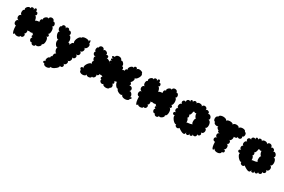

<svg xmlns="http://www.w3.org/2000/svg" viewBox="111 -1725 4612 3115"><g transform="rotate(30 2416.5 -167.5)"><path d="M70 -135Q49 -135 39 -149Q29 -163 29 -182Q29 -201 39 -215.5Q49 -230 70 -230Q49 -230 38 -244.5Q27 -259 27 -278Q27 -297 38 -311.5Q49 -326 70 -326Q55 -326 47.5 -341Q40 -356 40 -375.5Q40 -395 47.5 -410Q55 -425 70 -425Q58 -436 62 -452.5Q66 -469 79 -482.5Q92 -496 108 -501Q124 -506 136 -495Q136 -516 150.5 -522.5Q165 -529 180 -522.5Q195 -516 195 -495Q195 -525 207 -534.5Q219 -544 231 -534.5Q243 -525 243 -495Q264 -498 273 -483.5Q282 -469 278 -452.5Q274 -436 253 -433Q265 -436 275.5 -424Q286 -412 292.5 -393Q299 -374 300 -356Q313 -367 333.5 -372Q354 -377 372 -375Q364 -394 371.5 -415.5Q379 -437 403 -437Q394 -448 400 -462Q406 -476 420 -487.5Q434 -499 449 -502.5Q464 -506 473 -495Q473 -516 486.5 -526Q500 -536 518 -536Q536 -536 550 -526Q564 -516 564 -495Q580 -499 591.5 -489Q603 -479 607.5 -463Q612 -447 607 -432.5Q602 -418 586 -413Q603 -413 611 -392.5Q619 -372 619 -345.5Q619 -319 611 -298.5Q603 -278 586 -278Q607 -278 614 -265Q621 -252 614 -239Q607 -226 586 -226Q600 -226 609 -211.5Q618 -197 620.5 -175.5Q623 -154 620.5 -133Q618 -112 609 -97.5Q600 -83 586 -83Q595 -71 587.5 -56.5Q580 -42 564.5 -30.5Q549 -19 533 -16Q517 -13 508 -25Q508 -9 497 -0.5Q486 8 471 8Q456 8 444.5 -0.5Q433 -9 433 -25Q418 -19 405.5 -26.5Q393 -34 387 -48.5Q381 -63 384.5 -77.5Q388 -92 403 -98Q387 -98 381 -107Q375 -116 378.5 -126.5Q382 -137 395 -140Q384 -140 376.5 -148.5Q369 -157 368 -167Q353 -158 332 -158Q311 -158 296 -166Q297 -158 291 -157Q285 -156 273 -163Q279 -151 278.5 -134.5Q278 -118 271.5 -106Q265 -94 253 -94Q269 -86 271.5 -72Q274 -58 267.5 -44Q261 -30 248 -23.5Q235 -17 219 -25Q219 -10 204 -2.5Q189 5 169.5 5Q150 5 135 -2.5Q120 -10 120 -25Q120 -7 112.5 0Q105 7 95.5 -2.5Q86 -12 78.5 -43.5Q71 -75 70 -135Z M1250 -474Q1266 -468 1267.5 -450Q1269 -432 1261.5 -413.5Q1254 -395 1240.5 -383.5Q1227 -372 1211 -378Q1227 -372 1230.5 -356.5Q1234 -341 1227.5 -325Q1221 -309 1207.5 -300Q1194 -291 1178 -298Q1198 -289 1203.5 -273.5Q1209 -258 1203 -242.5Q1197 -227 1182 -219.5Q1167 -212 1147 -220Q1167 -212 1172 -196.5Q1177 -181 1171 -165.5Q1165 -150 1150 -142.5Q1135 -135 1115 -143Q1130 -137 1132 -122Q1134 -107 1127.5 -91Q1121 -75 1109 -65.5Q1097 -56 1082 -62Q1097 -56 1099.5 -41Q1102 -26 1095.5 -11Q1089 4 1076.5 12.5Q1064 21 1049 15Q1066 24 1069 37.5Q1072 51 1065.5 63Q1059 75 1046 79.5Q1033 84 1016 75Q1023 85 1015 99Q1007 113 990.5 128Q974 143 955 154Q936 165 919.5 168Q903 171 896 162Q897 181 880 191.5Q863 202 839.5 203.5Q816 205 798 196Q780 187 779 168Q757 168 750 157Q743 146 750.5 135.5Q758 125 779 125Q768 121 767 106Q766 91 772.5 74Q779 57 789.5 47Q800 37 812 41Q808 23 815.5 12.5Q823 2 834 1Q828 -18 836.5 -40Q845 -62 866 -67Q854 -71 844.5 -84Q835 -97 830 -113.5Q825 -130 827 -143.5Q829 -157 841 -163Q824 -155 807.5 -169Q791 -183 781 -206Q771 -229 772 -250.5Q773 -272 791 -279Q777 -273 763 -282.5Q749 -292 738 -310Q727 -328 721.5 -348Q716 -368 719 -384.5Q722 -401 736 -407Q720 -405 710.5 -417Q701 -429 698 -446.5Q695 -464 700.5 -478.5Q706 -493 722 -495Q722 -512 732.5 -521Q743 -530 757 -530Q771 -530 781.5 -521Q792 -512 792 -495Q792 -516 808 -523Q824 -530 839.5 -523Q855 -516 855 -495Q868 -503 881 -497.5Q894 -492 902 -479.5Q910 -467 909.5 -453Q909 -439 896 -431Q910 -436 922.5 -422Q935 -408 943 -386.5Q951 -365 950 -346.5Q949 -328 936 -323Q951 -328 963 -319.5Q975 -311 981 -297Q985 -321 1001 -341Q1017 -361 1036 -354Q1024 -359 1021.5 -376Q1019 -393 1024.5 -414.5Q1030 -436 1041 -455Q1052 -474 1065 -485Q1078 -496 1091 -491Q1091 -506 1111 -514.5Q1131 -523 1157.5 -523.5Q1184 -524 1204.5 -517Q1225 -510 1226 -495Q1223 -520 1230 -528Q1237 -536 1244.5 -523.5Q1252 -511 1250 -474Z M1343 -36Q1322 -50 1322.5 -65Q1323 -80 1337 -86.5Q1351 -93 1371 -79Q1358 -88 1358.5 -106.5Q1359 -125 1369 -146Q1379 -167 1394.5 -184.5Q1410 -202 1426.5 -210Q1443 -218 1457 -209Q1436 -222 1437.5 -241Q1439 -260 1453 -268Q1440 -277 1432.5 -293.5Q1425 -310 1426.5 -325.5Q1428 -341 1444 -350Q1429 -342 1416.5 -347.5Q1404 -353 1396 -366Q1388 -379 1389.5 -393Q1391 -407 1405 -415Q1393 -417 1388 -429.5Q1383 -442 1384.5 -457.5Q1386 -473 1393 -484.5Q1400 -496 1413 -495Q1413 -516 1426.5 -526.5Q1440 -537 1457 -537Q1474 -537 1487.5 -526.5Q1501 -516 1501 -495Q1509 -510 1524.5 -511Q1540 -512 1555 -503.5Q1570 -495 1577.5 -481.5Q1585 -468 1577 -453Q1597 -464 1610 -457.5Q1623 -451 1625 -436.5Q1627 -422 1613 -410Q1626 -415 1646.5 -405Q1667 -395 1684 -380Q1675 -390 1681.5 -403.5Q1688 -417 1711 -417Q1690 -417 1683 -427Q1676 -437 1683 -447Q1690 -457 1711 -457Q1684 -461 1676.5 -472Q1669 -483 1679.5 -491Q1690 -499 1717 -495Q1717 -516 1734.5 -527Q1752 -538 1774.5 -538Q1797 -538 1814.5 -527Q1832 -516 1832 -495Q1843 -503 1856.5 -497Q1870 -491 1881.5 -477Q1893 -463 1896.5 -448Q1900 -433 1890 -425Q1913 -425 1921 -408.5Q1929 -392 1923 -377Q1929 -378 1934 -374Q1942 -381 1952.5 -383Q1963 -385 1973 -378Q1964 -387 1967 -398.5Q1970 -410 1980 -416Q1990 -422 2002 -415Q1990 -425 1993.5 -442.5Q1997 -460 2010 -475.5Q2023 -491 2039.5 -498Q2056 -505 2068 -495Q2068 -516 2082 -523Q2096 -530 2110 -523Q2124 -516 2124 -495Q2127 -511 2144.5 -516Q2162 -521 2183.5 -517.5Q2205 -514 2220 -503.5Q2235 -493 2232 -477Q2245 -469 2241.5 -447.5Q2238 -426 2224.5 -403Q2211 -380 2194 -366.5Q2177 -353 2163 -361Q2177 -353 2176 -335Q2175 -317 2165 -298.5Q2155 -280 2140 -269Q2158 -263 2163 -241.5Q2168 -220 2146 -205Q2165 -218 2181.5 -213Q2198 -208 2207.5 -193.5Q2217 -179 2215 -162Q2213 -145 2195 -132Q2208 -141 2223 -133Q2238 -125 2249 -108.5Q2260 -92 2261.5 -75Q2263 -58 2249 -50Q2268 -63 2279 -60.5Q2290 -58 2288 -47.5Q2286 -37 2267 -24Q2267 -8 2253 1.5Q2239 11 2218.5 14.5Q2198 18 2177.5 14.5Q2157 11 2143 1Q2129 -9 2129 -25Q2123 -12 2104 -12.5Q2085 -13 2063.5 -23Q2042 -33 2028.5 -47Q2015 -61 2021 -74Q2010 -67 1996.5 -75Q1983 -83 1971 -99.5Q1959 -116 1952.5 -134Q1946 -152 1949 -165Q1935 -151 1921 -158Q1914 -148 1903 -147Q1916 -142 1919 -130Q1922 -118 1915 -108Q1908 -98 1890 -98Q1903 -99 1911 -88Q1919 -77 1920 -62.5Q1921 -48 1915 -36Q1909 -24 1896 -23Q1895 -5 1877 3.5Q1859 12 1835.5 11.5Q1812 11 1794 2Q1776 -7 1777 -25Q1767 -12 1752.5 -12Q1738 -12 1725 -21Q1712 -30 1707 -43.5Q1702 -57 1711 -70Q1695 -70 1689.5 -81Q1684 -92 1689.5 -103Q1695 -114 1711 -114Q1689 -114 1681 -130Q1658 -123 1641 -133Q1645 -116 1630.5 -103Q1616 -90 1596 -101Q1609 -94 1609 -79.5Q1609 -65 1601 -52Q1593 -39 1580.5 -32.5Q1568 -26 1555 -33Q1556 -18 1543 -9Q1530 0 1512 1.5Q1494 3 1479.5 -3.5Q1465 -10 1464 -25Q1464 -3 1444.5 7.5Q1425 18 1400 17Q1375 16 1357 3Q1339 -10 1343 -36ZM1711 -369Q1697 -369 1688 -375Q1692 -372 1695 -368Q1702 -370 1711 -369Z M2377 -135Q2356 -135 2346 -149Q2336 -163 2336 -182Q2336 -201 2346 -215.5Q2356 -230 2377 -230Q2356 -230 2345 -244.5Q2334 -259 2334 -278Q2334 -297 2345 -311.5Q2356 -326 2377 -326Q2362 -326 2354.5 -341Q2347 -356 2347 -375.5Q2347 -395 2354.5 -410Q2362 -425 2377 -425Q2365 -436 2369 -452.5Q2373 -469 2386 -482.5Q2399 -496 2415 -501Q2431 -506 2443 -495Q2443 -516 2457.5 -522.5Q2472 -529 2487 -522.5Q2502 -516 2502 -495Q2502 -525 2514 -534.5Q2526 -544 2538 -534.5Q2550 -525 2550 -495Q2571 -498 2580 -483.5Q2589 -469 2585 -452.5Q2581 -436 2560 -433Q2572 -436 2582.5 -424Q2593 -412 2599.5 -393Q2606 -374 2607 -356Q2620 -367 2640.5 -372Q2661 -377 2679 -375Q2671 -394 2678.5 -415.5Q2686 -437 2710 -437Q2701 -448 2707 -462Q2713 -476 2727 -487.5Q2741 -499 2756 -502.5Q2771 -506 2780 -495Q2780 -516 2793.5 -526Q2807 -536 2825 -536Q2843 -536 2857 -526Q2871 -516 2871 -495Q2887 -499 2898.5 -489Q2910 -479 2914.5 -463Q2919 -447 2914 -432.5Q2909 -418 2893 -413Q2910 -413 2918 -392.5Q2926 -372 2926 -345.5Q2926 -319 2918 -298.5Q2910 -278 2893 -278Q2914 -278 2921 -265Q2928 -252 2921 -239Q2914 -226 2893 -226Q2907 -226 2916 -211.5Q2925 -197 2927.5 -175.5Q2930 -154 2927.5 -133Q2925 -112 2916 -97.5Q2907 -83 2893 -83Q2902 -71 2894.5 -56.5Q2887 -42 2871.5 -30.5Q2856 -19 2840 -16Q2824 -13 2815 -25Q2815 -9 2804 -0.5Q2793 8 2778 8Q2763 8 2751.5 -0.5Q2740 -9 2740 -25Q2725 -19 2712.5 -26.5Q2700 -34 2694 -48.5Q2688 -63 2691.5 -77.5Q2695 -92 2710 -98Q2694 -98 2688 -107Q2682 -116 2685.5 -126.5Q2689 -137 2702 -140Q2691 -140 2683.5 -148.5Q2676 -157 2675 -167Q2660 -158 2639 -158Q2618 -158 2603 -166Q2604 -158 2598 -157Q2592 -156 2580 -163Q2586 -151 2585.5 -134.5Q2585 -118 2578.5 -106Q2572 -94 2560 -94Q2576 -86 2578.5 -72Q2581 -58 2574.5 -44Q2568 -30 2555 -23.5Q2542 -17 2526 -25Q2526 -10 2511 -2.5Q2496 5 2476.5 5Q2457 5 2442 -2.5Q2427 -10 2427 -25Q2427 -7 2419.5 0Q2412 7 2402.5 -2.5Q2393 -12 2385.5 -43.5Q2378 -75 2377 -135Z M3199 -23Q3194 -8 3180.5 -3.5Q3167 1 3152.5 -4Q3138 -9 3129.5 -20.5Q3121 -32 3126 -47Q3117 -39 3102 -46Q3087 -53 3071.5 -68Q3056 -83 3044.5 -101.5Q3033 -120 3029.5 -136Q3026 -152 3035 -159Q3008 -155 2996.5 -167.5Q2985 -180 2992 -195.5Q2999 -211 3026 -215Q3011 -215 3003.5 -226Q2996 -237 2995.5 -251.5Q2995 -266 3002.5 -277.5Q3010 -289 3025 -289Q3009 -292 3003.5 -307Q2998 -322 3001.5 -339.5Q3005 -357 3015.5 -369Q3026 -381 3042 -378Q3025 -389 3023 -404Q3021 -419 3028.5 -430.5Q3036 -442 3050.5 -445.5Q3065 -449 3082 -438Q3073 -451 3077 -463.5Q3081 -476 3092 -483.5Q3103 -491 3116 -490Q3129 -489 3138 -476Q3131 -497 3139 -507.5Q3147 -518 3159.5 -515Q3172 -512 3180 -491Q3177 -507 3185 -516Q3193 -525 3205.5 -527.5Q3218 -530 3229 -524Q3240 -518 3243 -503Q3243 -518 3257.5 -525.5Q3272 -533 3291 -533Q3310 -533 3324.5 -525.5Q3339 -518 3339 -503Q3343 -524 3358.5 -532Q3374 -540 3391 -536.5Q3408 -533 3418.5 -519.5Q3429 -506 3425 -484Q3432 -498 3445.5 -499Q3459 -500 3471.5 -493.5Q3484 -487 3489.5 -475Q3495 -463 3487 -449Q3503 -460 3519 -453.5Q3535 -447 3545.5 -432Q3556 -417 3557 -399.5Q3558 -382 3542 -372Q3559 -373 3570.5 -360Q3582 -347 3587.5 -326.5Q3593 -306 3592 -284.5Q3591 -263 3582.5 -248Q3574 -233 3557 -231Q3578 -227 3585 -210.5Q3592 -194 3588.5 -174.5Q3585 -155 3571.5 -142Q3558 -129 3538 -133Q3553 -123 3554.5 -109.5Q3556 -96 3548 -85Q3540 -74 3527 -70.5Q3514 -67 3499 -77Q3508 -63 3504 -50.5Q3500 -38 3488.5 -31Q3477 -24 3463.5 -25Q3450 -26 3442 -40Q3448 -21 3436 -10Q3424 1 3408.5 -1.5Q3393 -4 3387 -24Q3391 0 3378 9.5Q3365 19 3349.5 13Q3334 7 3331 -16Q3333 27 3301 27Q3269 27 3199 -23ZM3357 -180Q3346 -181 3341.5 -196Q3337 -211 3337.5 -231.5Q3338 -252 3343 -268Q3348 -284 3358 -287Q3348 -287 3338.5 -301Q3329 -315 3323.5 -333.5Q3318 -352 3319 -366Q3310 -358 3297 -360Q3284 -362 3277 -373Q3276 -365 3271 -363Q3266 -361 3260 -365Q3263 -351 3258.5 -332.5Q3254 -314 3245 -300Q3236 -286 3225 -286Q3237 -283 3240.5 -269Q3244 -255 3239 -241.5Q3234 -228 3221 -228Q3232 -230 3240.5 -216.5Q3249 -203 3252.5 -185Q3256 -167 3253 -154Q3267 -162 3295 -163Q3323 -164 3357 -180Z M3812 -115Q3790 -115 3779.5 -126.5Q3769 -138 3769 -153Q3769 -168 3779.5 -179.5Q3790 -191 3812 -191Q3793 -191 3784 -203Q3775 -215 3775 -230.5Q3775 -246 3784 -258Q3793 -270 3812 -270Q3784 -270 3773.5 -282Q3763 -294 3771 -304Q3752 -309 3738.5 -326.5Q3725 -344 3733 -363Q3726 -353 3711 -352Q3696 -351 3681 -356.5Q3666 -362 3657 -372.5Q3648 -383 3652 -395Q3635 -396 3626.5 -411Q3618 -426 3618.5 -446Q3619 -466 3628 -480.5Q3637 -495 3654 -495Q3654 -511 3668.5 -521Q3683 -531 3704.5 -534.5Q3726 -538 3747.5 -534.5Q3769 -531 3783.5 -521.5Q3798 -512 3798 -495Q3798 -511 3816.5 -519Q3835 -527 3859.5 -527Q3884 -527 3902.5 -519Q3921 -511 3921 -495Q3921 -513 3938 -522Q3955 -531 3977 -531Q3999 -531 4016 -522Q4033 -513 4033 -495Q4033 -512 4050.5 -521Q4068 -530 4091.5 -530.5Q4115 -531 4133 -522.5Q4151 -514 4151 -497Q4167 -497 4174.5 -484Q4182 -471 4182 -454Q4182 -437 4174 -424Q4166 -411 4151 -411Q4161 -397 4157.5 -383.5Q4154 -370 4142.5 -362Q4131 -354 4117.5 -355Q4104 -356 4094 -370Q4094 -350 4074.5 -342Q4055 -334 4036 -339Q4041 -321 4036.5 -301.5Q4032 -282 4021 -269Q4010 -256 3994 -258Q4010 -257 4017.5 -245.5Q4025 -234 4024.5 -219Q4024 -204 4015.5 -193.5Q4007 -183 3991 -183Q4009 -183 4018.5 -167.5Q4028 -152 4028 -132.5Q4028 -113 4018.5 -98Q4009 -83 3991 -83Q4016 -83 4024 -69Q4032 -55 4024 -41Q4016 -27 3991 -27Q3991 -5 3972 6.5Q3953 18 3927 18.5Q3901 19 3881.5 8Q3862 -3 3862 -25Q3862 -3 3854.5 6Q3847 15 3837.5 7Q3828 -1 3820.5 -30Q3813 -59 3812 -115Z M4420 -23Q4415 -8 4401.5 -3.5Q4388 1 4373.5 -4Q4359 -9 4350.5 -20.5Q4342 -32 4347 -47Q4338 -39 4323 -46Q4308 -53 4292.5 -68Q4277 -83 4265.5 -101.5Q4254 -120 4250.5 -136Q4247 -152 4256 -159Q4229 -155 4217.5 -167.5Q4206 -180 4213 -195.5Q4220 -211 4247 -215Q4232 -215 4224.5 -226Q4217 -237 4216.5 -251.5Q4216 -266 4223.5 -277.5Q4231 -289 4246 -289Q4230 -292 4224.5 -307Q4219 -322 4222.5 -339.5Q4226 -357 4236.5 -369Q4247 -381 4263 -378Q4246 -389 4244 -404Q4242 -419 4249.5 -430.5Q4257 -442 4271.5 -445.5Q4286 -449 4303 -438Q4294 -451 4298 -463.5Q4302 -476 4313 -483.5Q4324 -491 4337 -490Q4350 -489 4359 -476Q4352 -497 4360 -507.5Q4368 -518 4380.5 -515Q4393 -512 4401 -491Q4398 -507 4406 -516Q4414 -525 4426.5 -527.5Q4439 -530 4450 -524Q4461 -518 4464 -503Q4464 -518 4478.5 -525.5Q4493 -533 4512 -533Q4531 -533 4545.5 -525.5Q4560 -518 4560 -503Q4564 -524 4579.5 -532Q4595 -540 4612 -536.5Q4629 -533 4639.5 -519.5Q4650 -506 4646 -484Q4653 -498 4666.5 -499Q4680 -500 4692.5 -493.5Q4705 -487 4710.5 -475Q4716 -463 4708 -449Q4724 -460 4740 -453.5Q4756 -447 4766.5 -432Q4777 -417 4778 -399.5Q4779 -382 4763 -372Q4780 -373 4791.5 -360Q4803 -347 4808.5 -326.5Q4814 -306 4813 -284.5Q4812 -263 4803.5 -248Q4795 -233 4778 -231Q4799 -227 4806 -210.5Q4813 -194 4809.5 -174.5Q4806 -155 4792.5 -142Q4779 -129 4759 -133Q4774 -123 4775.5 -109.5Q4777 -96 4769 -85Q4761 -74 4748 -70.5Q4735 -67 4720 -77Q4729 -63 4725 -50.5Q4721 -38 4709.5 -31Q4698 -24 4684.5 -25Q4671 -26 4663 -40Q4669 -21 4657 -10Q4645 1 4629.5 -1.5Q4614 -4 4608 -24Q4612 0 4599 9.5Q4586 19 4570.5 13Q4555 7 4552 -16Q4554 27 4522 27Q4490 27 4420 -23ZM4578 -180Q4567 -181 4562.5 -196Q4558 -211 4558.5 -231.5Q4559 -252 4564 -268Q4569 -284 4579 -287Q4569 -287 4559.5 -301Q4550 -315 4544.5 -333.5Q4539 -352 4540 -366Q4531 -358 4518 -360Q4505 -362 4498 -373Q4497 -365 4492 -363Q4487 -361 4481 -365Q4484 -351 4479.5 -332.5Q4475 -314 4466 -300Q4457 -286 4446 -286Q4458 -283 4461.5 -269Q4465 -255 4460 -241.5Q4455 -228 4442 -228Q4453 -230 4461.5 -216.5Q4470 -203 4473.5 -185Q4477 -167 4474 -154Q4488 -162 4516 -163Q4544 -164 4578 -180Z"/></g></svg>

Font: Rubik Bubbles
Style: Regular
Weight: 400
Designer: Hubert and Fischer, NaN
Foundry: Hubert and Fischer, NaN
Version: Version 2.200